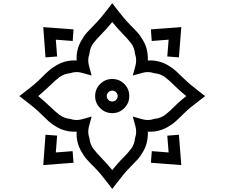

<svg xmlns="http://www.w3.org/2000/svg" viewBox="-20 -1008 1416 1211"><path d="M688 -987.8 717.3 -949.7Q737.8 -922.9 759.5 -897Q781.2 -871.1 805.2 -846.7Q826.7 -825.7 846.9 -803.2Q867.2 -780.8 883.3 -751.5Q899.9 -723.1 907 -691.2Q914.1 -659.2 912.1 -626.5Q979.5 -630.4 1037.1 -597.7Q1066.4 -581.1 1088.9 -560.8Q1111.3 -540.5 1132.3 -519.5Q1156.2 -495.6 1182.6 -473.9Q1209 -452.1 1235.8 -431.2L1273.9 -401.9L1235.8 -372.6Q1209 -352.1 1182.1 -330.3Q1155.3 -308.6 1132.3 -284.7Q1111.3 -263.7 1088.9 -243.4Q1066.4 -223.1 1037.1 -206.5Q979.5 -173.8 912.1 -177.7Q914.1 -145.5 907 -113.8Q899.9 -82 883.3 -53.2Q867.2 -23.9 846.7 -1.2Q826.2 21.5 805.2 42Q781.2 65.9 759.5 92.3Q737.8 118.7 717.3 145.5L688 183.6L658.7 145.5Q638.2 118.7 616.5 92.3Q594.7 65.9 570.3 42Q549.3 21.5 529.1 -1Q508.8 -23.4 492.7 -53.2Q459.5 -110.8 463.4 -177.7Q396 -173.8 338.4 -206.5Q309.1 -223.1 286.6 -243.4Q264.2 -263.7 243.2 -284.7Q219.2 -309.1 193.4 -330.6Q167.5 -352.1 140.1 -372.6L102.1 -401.9L140.1 -431.2Q167.5 -451.7 193.4 -473.6Q219.2 -495.6 243.2 -519.5Q264.2 -541 286.6 -561Q309.1 -581.1 338.4 -597.7Q396 -630.4 463.4 -626.5Q459.5 -694.3 492.7 -751.5Q508.8 -781.2 529.1 -803.5Q549.3 -825.7 570.3 -846.7Q594.7 -871.1 616.5 -897Q638.2 -922.9 658.7 -949.7ZM688 -869.1Q671.4 -848.6 653.6 -828.6Q635.7 -808.6 617.2 -790Q590.3 -763.2 569.1 -735.8Q547.9 -708.5 543.5 -666.5Q531.2 -630.9 541 -594.2L558.1 -531.7L496.1 -548.8Q460.4 -559.1 423.3 -546.4Q381.8 -542 354.2 -520.8Q326.7 -499.5 299.8 -472.7Q281.2 -454.6 261.2 -436.8Q241.2 -418.9 221.2 -401.9Q263.2 -367.2 301.3 -330.6Q327.6 -304.7 355.5 -283.4Q383.3 -262.2 423.3 -257.8Q458.5 -245.6 496.1 -255.4L558.1 -272.9L541 -210.4Q531.2 -173.3 543.5 -138.2Q547.9 -96.7 569.8 -68.6Q591.8 -40.5 617.2 -14.6Q635.7 4.4 653.6 24.2Q671.4 43.9 688 64.5Q705.1 43.5 722.7 23.2Q740.2 2.9 759.8 -15.6Q785.2 -41 806.4 -68.6Q827.6 -96.2 832 -137.7Q844.2 -173.8 834.5 -210.4L817.4 -272.9L879.4 -255.4Q917 -245.6 952.1 -257.8Q995.6 -262.2 1025.1 -286.1Q1054.7 -310.1 1081.5 -337.4Q1099.1 -355.5 1117.4 -371.1Q1135.7 -386.7 1154.8 -401.9Q1133.8 -418.9 1114 -436.5Q1094.2 -454.1 1075.7 -472.7Q1048.8 -500 1021.5 -521Q994.1 -542 952.1 -546.4Q915 -559.1 879.4 -548.8L817.4 -531.7L834.5 -594.2Q844.2 -630.9 832 -667Q827.6 -708 806.9 -735.1Q786.1 -762.2 759.8 -788.6Q740.2 -808.1 722.7 -828.1Q705.1 -848.1 688 -869.1ZM1123.5 -836.9 1108.4 -646 1035.2 -651.9 1043.5 -757.8 937 -749.5 931.6 -822.8ZM252.9 -836.9 443.8 -822.8 438.5 -749.5 332 -757.8 340.3 -651.9 267.1 -646ZM688 -509.8Q732.9 -509.8 764.2 -478.3Q795.4 -446.8 795.4 -401.9Q795.4 -357.4 763.9 -325.9Q732.4 -294.4 688 -294.4Q643.6 -294.4 611.8 -325.9Q580.1 -357.4 580.1 -401.9Q580.1 -446.8 611.8 -478.3Q643.6 -509.8 688 -509.8ZM688 -436.5Q674.3 -436.5 663.8 -426.3Q653.3 -416 653.3 -401.9Q653.3 -388.2 663.6 -377.9Q673.8 -367.7 688 -367.7Q702.1 -367.7 712.2 -377.9Q722.2 -388.2 722.2 -401.9Q722.2 -416 712.2 -426.3Q702.1 -436.5 688 -436.5ZM252.9 33.2 267.1 -158.2 340.3 -152.8 332 -46.4 438 -54.7 443.8 18.6ZM1123.5 33.2 931.6 18.6 937.5 -54.7 1043.5 -46.4 1035.2 -152.3 1108.4 -158.2Z"/></svg>

Font: Pinar DS4-Bold
Style: Regular
Weight: 700
Designer: Amin Abedi
Version: Version 2.000